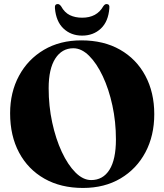

<svg xmlns="http://www.w3.org/2000/svg" viewBox="-20 -914 813 949"><path d="M382 -714.5Q492.5 -714.5 573.2 -668.5Q654 -622.5 698.2 -540Q742.5 -457.5 742.5 -349.5Q742.5 -243.5 698.8 -161.2Q655 -79 575.8 -32Q496.5 15 390 15Q280.5 15 199.5 -31Q118.5 -77 74.2 -160Q30 -243 30 -354Q30 -458 74 -539.5Q118 -621 197.2 -667.8Q276.5 -714.5 382 -714.5ZM553 -225Q553 -312 535.5 -392.8Q518 -473.5 488 -537.2Q458 -601 420.5 -638.2Q383 -675.5 342.5 -675.5Q286 -675.5 253.2 -624.5Q220.5 -573.5 220.5 -478Q220.5 -390 238 -308.8Q255.5 -227.5 285.5 -163.2Q315.5 -99 353 -61.5Q390.5 -24 430.5 -24Q489 -24 521 -74.8Q553 -125.5 553 -225ZM386 -826.5Q458.5 -826.5 490.5 -883Q498 -894 506.5 -894Q523 -894 520.5 -873.5Q515.5 -807.5 478.5 -772.8Q441.5 -738 386 -738Q331 -738 294 -772.8Q257 -807.5 251.5 -873.5Q249.5 -894 265.5 -894Q274 -894 282 -883Q299 -852 325.2 -839.2Q351.5 -826.5 386 -826.5Z"/></svg>

Font: Fraunces 72pt S000
Style: Bold
Weight: 700
Version: Version 1.000; ttfautohint (v1.8.3)